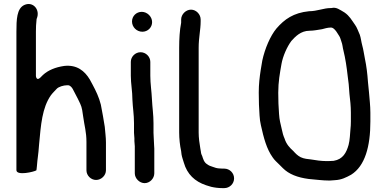

<svg xmlns="http://www.w3.org/2000/svg" viewBox="-20 -751 1944 965"><path d="M463 153.5C489.2 153.5 512.5 130.8 512.5 105V-35C512.5 -62.5 508.7 -84.5 506.6 -113.5C501.6 -142.9 493.8 -193 486.8 -225.2C477.4 -262.8 462.1 -294.2 445 -326.1L431.1 -351.8C405.7 -393.8 367.3 -426.8 302.6 -419.6C258.8 -413.3 221.7 -398.1 196 -374.3C192.6 -370.4 186.6 -364.3 181.2 -359.6C162.6 -343.3 160.5 -369 160.5 -369L160.5 -593C160.5 -612.4 161.4 -634.3 163.5 -649.9V-652C163.5 -653.5 163.9 -655.4 164.5 -656.9C183.7 -701.7 146.2 -745.6 102.6 -726.1C64.1 -708.9 62.5 -652.1 62.5 -591V104C62.5 133.8 151.5 112.6 162.9 105.1C162.9 104.9 164.7 95.7 165.5 84.1C168.4 43.3 172.4 32.4 176.5 -26C185.6 -123.6 191.5 -208.9 235.9 -272.3C245.9 -285.6 256.8 -295.3 264.6 -304.2C273.9 -314.9 299.7 -322.5 317 -322.5L322 -322.5C332.9 -322.5 342.4 -310.1 346.1 -302.8C354.5 -287.3 362.9 -271.1 371.3 -254.4C375.4 -245.4 379.2 -237.6 383.2 -229.6C392.5 -210.8 395.1 -186.5 398.4 -162.7C404.3 -118.6 414.5 -87.6 414.5 -38V105C414.5 131.1 436.9 153.5 463 153.5Z M655.5 -56V-42C655.5 -33.3 657.5 -24.7 657.5 -16L657.5 120C657.5 145.9 681.1 169.5 707 169.5C732.8 169.5 755.5 146.2 755.5 120V-4C755.5 -15 753.5 -27 753.5 -42C753.5 -53.7 751.5 -69.7 751.5 -84L751.5 -132C751.5 -175.6 745.7 -209 743.5 -254.5C742 -291.2 735.5 -330.2 735.5 -370V-440C735.5 -466.2 713.1 -488.5 686.5 -488.5C659.9 -488.5 637.5 -466.2 637.5 -440L637.5 -370C637.5 -330.5 645.5 -291.8 645.5 -250.3C647.2 -209.6 653.5 -176 653.5 -132L653.5 -84C653.5 -73.7 655.5 -64.8 655.5 -56ZM643.5 -643C643.5 -614.8 666.9 -591.5 695.5 -591.5C722.8 -591.5 744.5 -612.8 744.5 -640C744.5 -667.6 719.9 -691.5 692.5 -691.5C665.2 -691.5 643.5 -670.2 643.5 -643Z M890.5 -653V-638C890.5 -637.4 890.4 -636.3 890.3 -635.5C883.1 -599.6 880.5 -554.8 880.5 -511V-85C880.5 -54.7 884.4 -18.8 890.2 7.3C890.3 7.6 890.4 8.1 890.4 8.5L892.4 25.3C894.5 38.8 900.4 53.8 904 66.6C920.6 124.7 959.2 161.2 1015.8 180.1L1041.3 187.9C1058.1 191.8 1077.4 194.5 1098 194.5H1107C1134.3 194.5 1156.5 172.5 1156.5 145.5C1156.5 118.5 1134.3 96.5 1107 96.5H1098C1093.3 96.5 1089.4 96.2 1082.3 95.5C1077.8 95.4 1071.3 94.6 1065.3 92.9L1047.3 86.9C1038.1 84.3 1029.2 80.7 1021.2 74.5C1005.1 65.5 1000.1 44.9 996.3 33.3C995.1 30.5 990.1 22.3 989.5 10.2L986.7 -5.8C982.5 -29 978.5 -59.3 978.5 -85V-511C978.5 -562 988.5 -601.6 988.5 -644V-653C988.5 -679.2 965.8 -702.5 940 -702.5C914.1 -702.5 890.5 -678.9 890.5 -653Z M1532.6 -694.5C1455.1 -686.5 1410 -654.6 1369.5 -607.9C1338.6 -570.7 1311.3 -506.9 1298.3 -446.7L1290.3 -399C1284.8 -363.1 1280.5 -327.9 1280.5 -286C1280.5 -265.6 1280.8 -245 1281.5 -225.6C1284.2 -186.5 1283.7 -151.9 1291.2 -121.9C1305.6 -57.1 1319.9 -2.7 1350.3 39.9C1360.2 54.7 1371 63.3 1384.8 77.2L1401.8 94.2C1431.9 124.2 1474.7 141.2 1532.2 148.6C1568.7 151.4 1598.4 156.4 1636.6 156.5C1645.7 155.9 1655.5 155.2 1664.2 154.5C1696.7 152.7 1719.3 141 1744.7 127.2C1814.8 83.5 1841.5 -15.5 1841.5 -140V-185C1841.5 -217.9 1837.1 -255.8 1834.5 -287.9L1829.5 -337.9C1826.3 -382.1 1822.1 -417.7 1813.8 -457.5C1809 -481.4 1806.6 -501.2 1800.9 -521.7C1795.1 -543.1 1794.2 -559.5 1788.4 -576.3C1779.7 -595.6 1774.4 -612.4 1764.8 -625.7C1746.5 -651.4 1737.1 -670.6 1711.4 -688.4C1687.6 -702.1 1670.6 -716.5 1646.9 -710.8C1646.2 -710.7 1645 -710.5 1644 -710.5H1642C1605.9 -710.5 1575.8 -694.8 1532.6 -694.5ZM1633 58.5H1617C1595.7 58.5 1566.9 54.6 1543.2 50.4C1529.4 48.9 1507.5 47.2 1491.4 39.2C1475.8 31.4 1464.9 19.9 1454.1 7.9C1437.1 -7.3 1419.4 -25.3 1410.3 -54.6C1403.5 -69.9 1400.3 -81.9 1395.8 -103.3C1390.1 -128.2 1384.2 -148.4 1382.5 -178.1C1379.8 -209.8 1378.5 -249.3 1378.5 -285C1378.5 -340.2 1386.7 -383.4 1394.7 -429.1C1401.5 -468.6 1423.1 -516.7 1444 -544.5C1444.2 -544.7 1444.5 -545.1 1444.7 -545.4C1463.4 -566.1 1491.1 -596.5 1536 -596.5C1556.1 -596.5 1577.4 -601 1598.4 -604.2C1608.8 -607.1 1627 -612.5 1642 -612.5L1644 -612.5C1651 -612.5 1656.6 -608.1 1662.8 -601.8C1672.3 -592.4 1677.3 -580.4 1684 -571.5C1690 -563.5 1692.7 -550.6 1695.7 -542.5C1702.1 -526.5 1702 -511.1 1706.1 -497.3C1716.1 -457 1722.6 -412.6 1727.4 -369.5L1732.4 -329.6C1732.4 -329.4 1732.4 -329.2 1732.5 -329L1736.4 -278.3C1739.9 -250.6 1743.5 -215.9 1743.5 -185L1743.5 -140C1743.5 -127 1742.8 -114 1741.4 -101.7C1739.2 -78.1 1738.6 -47.2 1732 -22.7C1721.1 15.5 1704.2 49.5 1657.1 57.3C1656.6 57.4 1655.7 57.5 1655 57.5C1648.5 57.5 1640.9 58.5 1633 58.5Z"/></svg>

Font: Smoothie
Style: Light
Weight: 400
Foundry: Cannot Into Space Fonts
Version: Version 0.8